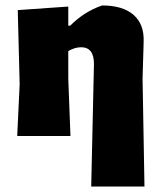

<svg xmlns="http://www.w3.org/2000/svg" viewBox="-20 -498 587 703"><path d="M230 -474V-404H237Q289 -456 354 -478Q429 -478 468.5 -444Q508 -410 506 -346L502 -210L509 185H314L324 -264Q324 -325 277 -325Q254 -325 230 -311V-210L238 0H43L52 -190L45 -461Z"/></svg>

Font: Alegreya Sans Black
Style: Regular
Weight: 900
Designer: Juan Pablo del Peral
Foundry: Huerta Tipografica
Version: Version 2.007